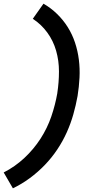

<svg xmlns="http://www.w3.org/2000/svg" viewBox="-56 -861 576 1042"><path d="M14 161 -36 75Q25 44 76 -3.5Q127 -51 164 -108.5Q201 -166 222.5 -229Q244 -292 255 -355Q255 -355 255 -355Q255 -355 255 -355V-356Q264 -415 264 -473.5Q264 -532 248.5 -586Q233 -640 200.5 -684.5Q168 -729 122 -759L180 -841Q220 -818 253.5 -785.5Q287 -753 311.5 -714Q336 -675 351 -630Q366 -585 372 -537Q378 -489 375.5 -439.5Q373 -390 365 -340Q356 -290 342 -240.5Q328 -191 306.5 -143Q285 -95 255 -50Q225 -5 187.5 34Q150 73 106 105.5Q62 138 14 161Z"/></svg>

Font: Iosevka SS04
Style: Bold Italic
Weight: 700
Italic angle: -9°
Monospace: yes
Designer: Belleve Invis
Foundry: Belleve Invis
Version: Version 19.0.0; ttfautohint (v1.8.4)